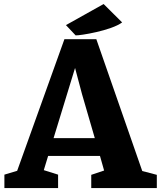

<svg xmlns="http://www.w3.org/2000/svg" viewBox="-20 -958 821 978"><path d="M365.2 -777.8C387.2 -776.4 546.9 -802.2 602.1 -843.8L507.8 -937.5L315.9 -830.1ZM2.4 0H275.9V-68.4L203.1 -91.3L225.1 -163.6H489.3L510.3 -89.4L444.8 -67.4V0H778.8V-67.4L704.6 -86.9L470.7 -758.3H308.1L67.4 -87.9L2.4 -68.4ZM252.9 -254.4 362.3 -611.8 397.9 -478 462.9 -254.4Z"/></svg>

Font: Merriweather
Style: Heavy
Weight: 900
Designer: Eben Sorkin ( eben@eyebytes.com )
Foundry: Sorkin Type Co.
Version: Version 1.003